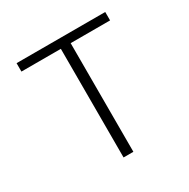

<svg xmlns="http://www.w3.org/2000/svg" viewBox="-152 -809 936 949"><g transform="rotate(-30 316.0 -334.0)"><path d="M288 0V-620H63V-668H569V-620H344V0Z"/></g></svg>

Font: Atkinson Hyperlegible Mono ExtraLight
Style: Regular
Weight: 200
Monospace: yes
Designer: Elliott Scott, Megan Eiswerth, Linus Boman, Theodore Petrosky, Letters from Sweden
Foundry: Applied Design Works, Letters from Sweden
Version: Version 2.001